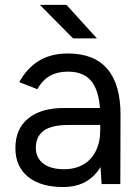

<svg xmlns="http://www.w3.org/2000/svg" viewBox="-20 -741 563 773"><path d="M383.6 -84.4V-271.1Q383.6 -362.7 352.8 -407.7Q322 -452.6 253.2 -452.6Q210.8 -452.6 180.6 -435.4Q150.4 -418.1 130.3 -381.9L57.6 -410.3Q87.4 -465.6 135.8 -495.7Q184.3 -525.7 253.2 -525.7Q359.4 -525.7 412.6 -462.9Q465.8 -400 465.2 -277.7L464.4 0H389.1ZM42 -144.6Q42 -222.2 93.6 -264.2Q145.1 -306.3 238.8 -306.3H386V-237.9H257.3Q187.1 -237.9 155.7 -214.6Q124.3 -191.3 124.3 -145.7Q124.3 -105.7 154 -82.7Q183.8 -59.7 237.8 -59.7Q282.6 -59.7 315.2 -78.5Q347.8 -97.2 365.7 -132.9Q383.6 -168.6 383.6 -217H419.2Q419.2 -110.3 371.3 -49.1Q323.3 12 234.6 12Q143.2 12 92.6 -29.4Q42 -70.9 42 -144.6ZM140.6 -721.3H247.6L370.2 -586.5H274.2Z"/></svg>

Font: 寒蝉端黑体 Light
Style: Regular
Weight: 300
Designer: ChillDuanSans {Warren2060}; 
Source Han Sans {Ryoko NISHIZUKA 西塚涼子 (kana, bopomofo & ideographs); Paul D. Hunt (Latin, G
Foundry: ChillType&Adobe
Version: Version 1.300;Glyphs 3.3 (3306)